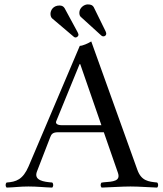

<svg xmlns="http://www.w3.org/2000/svg" viewBox="-20 -846 739 871"><path d="M148 -69 208 -224C213 -237 219 -246 243 -246H451L515 -62C528 -24 493 -22 450 -19C447 -18 444 -18 441 -18C435 -12 435 -1 441 5C478 4 533 0 572 0C613 0 656 4 693 5C699 -1 699 -12 693 -18C654 -22 621 -25 603 -76L394 -658C379 -649 355 -638 342 -638L110 -92C84 -31 53 -21 10 -18C4 -12 4 -1 10 5C47 4 70 0 109 0C150 0 180 4 217 5C223 -1 223 -12 217 -18C179 -21 131 -27 148 -69ZM261 -278C239 -278 231 -286 235 -296L341 -555H344L440 -278ZM209 -783C209 -774 212 -767 216 -763L315 -679C317 -677 320 -676 323 -676C328 -676 336 -681 336 -689C336 -692 334 -695 332 -700L273 -809C268 -817 261 -821 250 -821C221 -821 209 -799 209 -783ZM340 -788C340 -780 342 -773 347 -769L435 -689C439 -685 443 -681 449 -681C456 -681 462 -686 462 -693C462 -695 461 -700 459 -704L405 -814C400 -822 393 -826 378 -826C362 -826 340 -811 340 -788Z"/></svg>

Font: Libertinus Serif Display
Style: Regular
Weight: 400
Designer: Philipp H. Poll, Khaled Hosny
Foundry: Caleb Maclennan
Version: Version 7.050;RELEASE